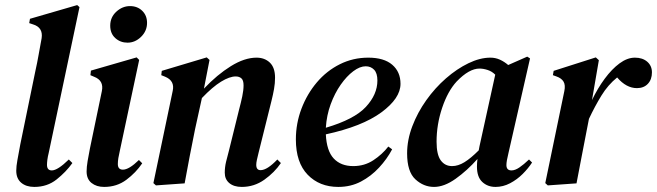

<svg xmlns="http://www.w3.org/2000/svg" viewBox="-20 -722 2587 756"><path d="M115 14Q83 14 63.5 -2.5Q44 -19 44 -50Q44 -67 48.5 -91.5Q53 -116 60 -154L119 -441Q127 -477 132 -506Q137 -535 144 -572Q150 -614 110 -626L95 -631L98 -648L284 -702L293 -694L172 -121Q168 -105 166.5 -93Q165 -81 165 -73Q165 -51 184 -51Q207 -51 251 -94L265 -80Q240 -45 203 -15.5Q166 14 115 14Z M482 -554Q454 -554 434 -572Q414 -590 414 -621Q414 -654 438 -676Q462 -698 492 -698Q521 -698 540 -679.5Q559 -661 559 -632Q559 -600 535.5 -577Q512 -554 482 -554ZM390 14Q360 14 340.5 -1.5Q321 -17 321 -47Q321 -64 325 -88Q329 -112 334 -137L381 -363Q390 -405 350 -420L336 -426L338 -444L518 -496L528 -486L452 -129Q448 -112 446 -99.5Q444 -87 444 -76Q444 -54 464 -54Q488 -54 527 -92L540 -79Q515 -42 477.5 -14Q440 14 390 14Z M594 8 584 -1 660 -364Q669 -404 630 -420L615 -426L617 -443L794 -496L805 -486L783 -373Q835 -428 889 -461.5Q943 -495 990 -495Q1022 -495 1042.5 -475.5Q1063 -456 1063 -416Q1063 -394 1059 -371.5Q1055 -349 1049 -325L998 -120Q994 -104 991.5 -92.5Q989 -81 989 -73Q989 -52 1006 -52Q1032 -52 1072 -94L1086 -80Q1061 -43 1021 -14.5Q981 14 932 14Q901 14 883 -1Q865 -16 865 -42Q865 -63 870 -84.5Q875 -106 882 -131L921 -289Q929 -319 934 -343Q939 -367 939 -386Q939 -406 930.5 -413.5Q922 -421 908 -421Q884 -421 850.5 -400.5Q817 -380 775 -336L748 -213Q737 -160 727 -107Q717 -54 707 0Z M1312 14Q1238 14 1191.5 -34Q1145 -82 1145 -173Q1145 -236 1167 -294Q1189 -352 1227.5 -397.5Q1266 -443 1318 -469Q1370 -495 1430 -495Q1492 -495 1524.5 -467Q1557 -439 1557 -392Q1557 -335 1481.5 -279.5Q1406 -224 1263 -193Q1266 -128 1294 -98Q1322 -68 1371 -68Q1415 -68 1450 -91Q1485 -114 1509 -145L1524 -134Q1504 -96 1472.5 -62Q1441 -28 1401 -7Q1361 14 1312 14ZM1420 -461Q1397 -461 1371 -441.5Q1345 -422 1321.5 -388.5Q1298 -355 1282 -311.5Q1266 -268 1263 -219Q1375 -252 1420.5 -301Q1466 -350 1466 -405Q1466 -434 1453 -447.5Q1440 -461 1420 -461Z M1689 14Q1648 14 1615.5 -16Q1583 -46 1583 -118Q1583 -171 1603.5 -225Q1624 -279 1658.5 -327.5Q1693 -376 1736 -413.5Q1779 -451 1824.5 -473Q1870 -495 1911 -495Q1931 -495 1948.5 -487Q1966 -479 1981 -466L2056 -499L2067 -492L1982 -119Q1974 -87 1974 -72Q1974 -51 1994 -51Q2008 -51 2025 -62.5Q2042 -74 2063 -94L2075 -82Q2060 -59 2038 -37Q2016 -15 1988.5 -0.5Q1961 14 1931 14Q1900 14 1879 -5.5Q1858 -25 1858 -66Q1858 -80 1860 -96Q1819 -50 1774 -18Q1729 14 1689 14ZM1699 -164Q1699 -113 1715.5 -90.5Q1732 -68 1760 -68Q1784 -68 1809 -83.5Q1834 -99 1865 -130Q1866 -136 1868 -146L1930 -428Q1917 -441 1900 -446.5Q1883 -452 1868 -452Q1827 -452 1778 -401Q1743 -363 1721 -297.5Q1699 -232 1699 -164Z M2137 8 2127 -1 2202 -363Q2207 -387 2199 -400.5Q2191 -414 2171 -421L2157 -426L2160 -443L2326 -496L2338 -485L2311 -328Q2333 -374 2361 -412Q2389 -450 2419.5 -472.5Q2450 -495 2480 -495Q2510 -495 2528.5 -479Q2547 -463 2547 -437Q2547 -409 2531 -392Q2515 -375 2488 -375Q2446 -375 2410 -417Q2374 -388 2348 -345.5Q2322 -303 2299 -254L2291 -213Q2281 -160 2270.5 -107Q2260 -54 2250 0Z"/></svg>

Font: DeepMind Serif Text
Style: Italic
Weight: 400
Italic angle: -12°
Designer: Frank Grießhammer / Modifications: Colophon Foundry
Foundry: Colophon Foundry
Version: Version 5.003; ttfautohint (v1.8.2)